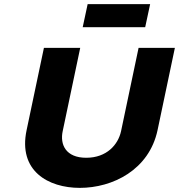

<svg xmlns="http://www.w3.org/2000/svg" viewBox="-20 -902 868 931"><path d="M193 -670 109 -271C67 -73 214 9 367 9C526 9 703 -78 744 -271L828 -670H652L567 -266C553 -201 498 -137 398 -137C299 -137 270 -201 284 -266L369 -670ZM381 -770H684L708 -882H405Z"/></svg>

Font: LT Wave Black
Style: Italic
Weight: 900
Designer: Daniel Lyons
Version: Version 2.5 (Glyphs App)